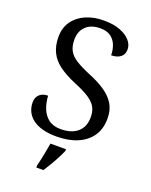

<svg xmlns="http://www.w3.org/2000/svg" viewBox="-171 -814 886 1125"><g transform="rotate(20 272.0 -251.5)"><path d="M247 10Q198 10 160.5 0Q123 -10 98 -29Q73 -48 60.5 -74Q48 -100 48 -131Q48 -151 56.5 -166Q65 -181 81 -189.5Q97 -198 120 -198Q122 -157 136 -120.5Q150 -84 179 -61.5Q208 -39 255 -39Q322 -39 360 -71.5Q398 -104 398 -165Q398 -202 383.5 -227.5Q369 -253 335.5 -275Q302 -297 243 -321Q181 -347 140 -377Q99 -407 79 -447.5Q59 -488 59 -543Q59 -600 87.5 -640.5Q116 -681 165.5 -702.5Q215 -724 278 -724Q338 -724 379.5 -708Q421 -692 443 -666.5Q465 -641 465 -612Q465 -580 443.5 -563.5Q422 -547 386 -547Q386 -578 375.5 -607Q365 -636 340.5 -655Q316 -674 274 -674Q216 -674 184 -643Q152 -612 152 -560Q152 -520 166.5 -492.5Q181 -465 215 -443.5Q249 -422 307 -398Q366 -374 407.5 -345.5Q449 -317 471 -280Q493 -243 493 -191Q493 -127 463 -82.5Q433 -38 377.5 -14Q322 10 247 10ZM199 208Q205 186 210 161Q215 136 220 110.5Q225 85 229 61H326V71Q317 92 303 119Q289 146 273 173Q257 200 243 221H199Z"/></g></svg>

Font: Noto Rashi Hebrew
Style: Regular
Weight: 400
Version: Version 1.006